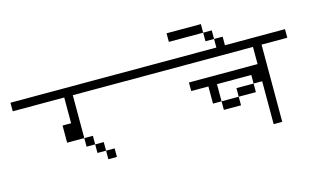

<svg xmlns="http://www.w3.org/2000/svg" viewBox="-96 -1144 2191 1351"><g transform="rotate(-15 1000.0 -469.0)"><path d="M1000 -625H437.5V-312.5H312.5V-437.5H375V-625H0V-687.5H1000ZM437.5 -312.5H500V-250H437.5ZM500 -250H562.5V-187.5H500ZM562.5 -187.5H625V-125H562.5Z M2000 -625H1812.5V-62.5H1750V-375H1687.5V-437.5H1437.5V-312.5H1375V-437.5H1250V-500H1750V-625H1000V-687.5H2000ZM1437.5 -312.5H1562.5V-250H1437.5ZM1562.5 -375H1687.5V-312.5H1562.5Z M1437.5 -812.5H1187.5V-875H1437.5ZM1437.5 -812.5H1500V-750H1437.5ZM1500 -750H1562.5V-687.5H1500Z"/></g></svg>

Font: ChillBitmapSE 16px
Style: Regular
Weight: 400
Designer: Designed by Warren2060
Foundry: ChillType
Version: Version 1.000